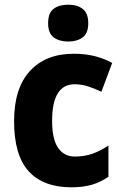

<svg xmlns="http://www.w3.org/2000/svg" viewBox="-20 -788 525 818"><path d="M284 10Q165 10 102.5 -58Q40 -126 40 -272Q40 -412 107.5 -485.5Q175 -559 294 -559Q345 -559 385 -548.5Q425 -538 458 -520L412 -397Q381 -412 353.5 -420.5Q326 -429 298 -429Q202 -429 202 -273Q202 -195 227.5 -158Q253 -121 299 -121Q339 -121 373.5 -133Q408 -145 442 -168V-35Q409 -12 371.5 -1Q334 10 284 10ZM271 -768Q309 -768 332.5 -750Q356 -732 356 -689Q356 -646 332 -628.5Q308 -611 271 -611Q233 -611 209 -628.5Q185 -646 185 -689Q185 -733 208.5 -750.5Q232 -768 271 -768Z"/></svg>

Font: Noto Sans Sinhala SemiCondensed ExtraBold
Style: Regular
Weight: 800
Width: 4
Designer: Jelle Bosma - Monotype Design Team
Foundry: Monotype Imaging Inc.
Version: Version 2.006; ttfautohint (v1.8.4.7-5d5b)